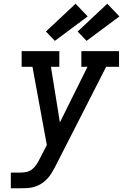

<svg xmlns="http://www.w3.org/2000/svg" viewBox="-20 -1009 660 1029"><path d="M38 0V-84H89Q105 -84 122 -87.5Q139 -91 153 -102.5Q167 -114 176.5 -129Q186 -144 194 -160V-162Q194 -162 194.5 -162Q195 -162 195 -162L231 -232L154 -651H96V-735H298V-651H253L301 -353L449 -651H416V-735H618V-651H549L280 -124Q279 -121 277.5 -119Q276 -117 275 -115V-114Q266 -97 255.5 -80Q245 -63 231 -48.5Q217 -34 200 -23.5Q183 -13 164 -7.5Q145 -2 126 -1Q107 0 89 0ZM444 -790 396 -840 555 -989 620 -921ZM274 -790 226 -840 385 -989 450 -921Z"/></svg>

Font: Iosevka Etoile Medium Oblique
Style: Regular
Weight: 500
Italic angle: -9°
Designer: Belleve Invis
Foundry: Belleve Invis
Version: Version 15.5.2; ttfautohint (v1.8.4)